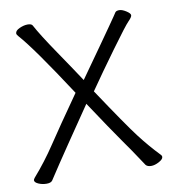

<svg xmlns="http://www.w3.org/2000/svg" viewBox="-81 -778 762 861"><g transform="rotate(-10 300.0 -347.5)"><path d="M514 4Q504 -10 488 -35Q472 -60 430 -119.5Q388 -179 300 -312Q162 -110 136 -70.5Q110 -31 103 -20.5Q96 -10 89.5 0Q83 10 63 10Q43 10 26 2.5Q9 -5 9 -15Q9 -18 14 -25Q70 -89 116 -158.5Q162 -228 261 -369Q113 -596 53 -663Q45 -672 45 -677Q45 -690 65 -699Q85 -708 102 -708Q119 -708 124 -700Q149 -653 211 -562Q273 -471 307 -419Q369 -506 405.5 -558Q442 -610 461 -637Q480 -664 488 -676L500 -694Q505 -700 518 -700Q531 -700 549 -688.5Q567 -677 567 -668.5Q567 -660 550.5 -643.5Q534 -627 464 -531Q394 -435 343 -361Q456 -191 499 -134.5Q542 -78 590 -28Q594 -24 594 -19Q594 -8 574.5 2.5Q555 13 538.5 13Q522 13 514 4Z"/></g></svg>

Font: LXGW WenKai TC
Style: Regular
Weight: 400
Designer: LXGW / Fontworks Inc.
Foundry: LXGW / Fontworks Inc.
Version: Version 1.330